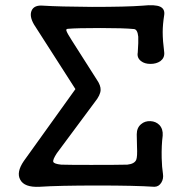

<svg xmlns="http://www.w3.org/2000/svg" viewBox="-20 -716 748 737"><path d="M351.6 -410.2 255.9 -560.5Q238.3 -587.9 235.4 -596.7Q231.4 -605.5 242.2 -605.5Q274.4 -608.4 365.2 -608.4Q455.1 -608.4 494.1 -604.5Q507.8 -603.5 510.7 -575.2Q511.7 -556.6 508.8 -514.6Q504.9 -494.1 521.5 -481.4Q535.2 -470.7 557.6 -470.7Q580.1 -470.7 595.7 -481.4Q612.3 -494.1 610.4 -514.6Q604.5 -560.5 604.5 -592.8Q604.5 -621.1 610.4 -659.2Q613.3 -681.6 594.7 -690.4Q575.2 -699.2 528.3 -694.3Q465.8 -689.5 333 -689.5Q207 -690.4 145.5 -694.3Q111.3 -697.3 101.6 -675.8Q91.8 -654.3 110.4 -622.1L269.5 -374L71.3 -97.7Q42 -54.7 57.6 -26.4Q73.2 3.9 131.8 1Q204.1 -3.9 356.4 -3.9Q498 -3.9 572.3 1Q589.8 1 599.6 -15.6Q608.4 -30.3 605.5 -48.8Q601.6 -73.2 600.6 -109.4Q599.6 -158.2 604.5 -195.3Q606.4 -220.7 591.8 -236.3Q578.1 -250 557.6 -251Q536.1 -252 521.5 -239.3Q504.9 -225.6 504.9 -200.2L505.9 -154.3Q507.8 -114.3 502.9 -102.5Q496.1 -86.9 468.8 -84Q430.7 -83 330.1 -83Q243.2 -83 214.8 -84Q187.5 -86.9 184.6 -94.7Q181.6 -102.5 198.2 -127.9L344.7 -325.2Q365.2 -350.6 366.2 -370.1Q367.2 -387.7 351.6 -410.2Z"/></svg>

Font: Gungsuh
Style: Regular
Weight: 400
Version: Version 2.21